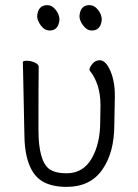

<svg xmlns="http://www.w3.org/2000/svg" viewBox="-20 -716 540 749"><path d="M240 13Q177 13 140 -12Q75 -57 75 -198Q71 -413 70 -440L69 -474Q70 -479 85 -479Q100 -479 115.5 -472Q131 -465 131 -456Q130 -401 130 -210Q130 -87 173 -56Q196 -40 240 -40Q304 -40 337.5 -97.5Q371 -155 371 -242L372 -306Q372 -388 330 -441L329 -444Q329 -453 340.5 -467Q352 -481 369 -481Q393 -481 411 -438.5Q429 -396 428 -337Q427 -278 426 -230Q426 -121 379 -54Q332 13 240 13ZM174 -597Q154 -597 139.5 -616.5Q125 -636 125 -653Q128 -696 165 -696Q183 -696 197.5 -677.5Q212 -659 212 -639Q208 -597 174 -597ZM125 -653ZM212 -639ZM338 -597Q319 -597 304.5 -616.5Q290 -636 290 -653Q293 -696 329 -696Q348 -696 362.5 -677.5Q377 -659 377 -639Q373 -597 338 -597ZM290 -653ZM377 -639Z"/></svg>

Font: LXGW WenKai Mono TC Light
Style: Regular
Weight: 300
Designer: LXGW / Fontworks Inc.
Foundry: LXGW / Fontworks Inc.
Version: Version 1.330